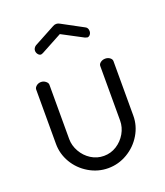

<svg xmlns="http://www.w3.org/2000/svg" viewBox="-132 -790 760 886"><g transform="rotate(-20 248.0 -347.0)"><path d="M141 -594Q137 -592 135 -592Q126.6 -592 120.3 -600Q114 -608 114 -618Q114 -624.4 117.5 -630.2Q121 -636 127 -640L231 -696Q239 -701 248 -701Q257 -701 265 -696L369 -640Q382 -634 382 -617.1Q382 -607.5 376.2 -600.2Q370.5 -593 362.1 -593Q360 -593 356 -595Q354 -596 352 -596L248 -651L144 -595ZM58 -181V-448Q58 -457 67.5 -465Q77 -473 90.5 -473Q102.7 -473 112.9 -465Q123 -457 123 -448V-181Q123 -149 140 -119Q157 -89 185.5 -71Q214 -53 248 -53Q282 -53 310.5 -71Q339 -89 356 -118.6Q373 -148.1 373 -181V-449Q373 -458.6 382.9 -465.8Q392.7 -473 405.9 -473Q419 -473 428.5 -465.8Q438 -458.6 438 -449V-181Q438 -131.9 412 -88.5Q386 -45 342 -19Q298 7 247.5 7Q197 7 152.9 -19.2Q108.8 -45.4 83.4 -88.5Q58 -131.7 58 -181Z"/></g></svg>

Font: Dosis
Style: Regular
Weight: 400
Designer: Edgar Tolentino, Pablo Impallari, Igino Marini
Foundry: Edgar Tolentino, Pablo Impallari, Igino Marini
Version: Version 1.007;Glyphs 3.1.1 (3134)